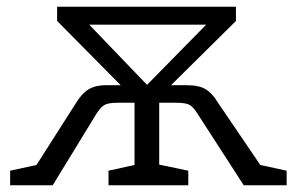

<svg xmlns="http://www.w3.org/2000/svg" viewBox="-20 -548 884 568"><path d="M10 0V-43L88 -60L204 -242Q222 -272 242.5 -284Q263 -296 293 -296H337L149 -486V-528H678V-486L486 -296H531Q569 -296 588.5 -284Q608 -272 623 -247L750 -60L828 -43V0H701L564 -212Q553 -230 542 -237Q531 -244 502 -244H451V-61L537 -43V0H301V-43L378 -60V-244H328Q303 -244 291 -238.5Q279 -233 265 -211L136 0ZM244 -475 415 -297 590 -475Z"/></svg>

Font: Bitter
Style: Regular
Weight: 400
Designer: Sol Matas, and Bitter project Authors
Foundry: Sol Matas
Version: Version 2.001